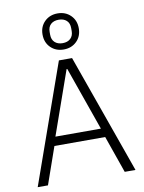

<svg xmlns="http://www.w3.org/2000/svg" viewBox="-102 -1036 830 1106"><g transform="rotate(-10 312.5 -483.0)"><path d="M536 0 460 -217H163L87 0H27L274 -698H351L599 0ZM313 -641H309L178 -269H444ZM313 -755Q267 -755 237 -784.5Q207 -814 207 -861Q207 -907 237 -936.5Q267 -966 313 -966Q359 -966 389 -936.5Q419 -907 419 -861Q419 -814 389 -784.5Q359 -755 313 -755ZM313 -792Q342 -792 359 -808Q376 -824 376 -852V-869Q376 -898 359 -913.5Q342 -929 313 -929Q284 -929 267 -913.5Q250 -898 250 -869V-852Q250 -824 267 -808Q284 -792 313 -792Z"/></g></svg>

Font: IBM Plex Sans Devanagari Light
Style: Regular
Weight: 300
Designer: Mike Abbink, Paul van der Laan, Pieter van Rosmalen, Erin McLaughlin
Foundry: Bold Monday
Version: Version 1.1